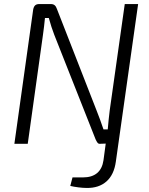

<svg xmlns="http://www.w3.org/2000/svg" viewBox="-20 -710 738 948"><path d="M662 -690 552 88Q543 153 505.5 186Q468 219 408 218Q390 218 366.5 215Q343 212 327 208L338 166H389Q434 166 459.5 144.5Q485 123 491 81L502 -1L474 0Q466 1 461 -6Q456 -13 452 -22L248 -538Q241 -556 234 -577.5Q227 -599 221 -621H202Q200 -600 197.5 -579Q195 -558 192 -537L117 0H51L144 -664Q147 -678 154 -684Q161 -690 174 -690H231Q243 -690 250 -684Q257 -678 261 -666L457 -164Q465 -144 474 -119.5Q483 -95 491 -71H512Q514 -95 516.5 -119.5Q519 -144 522 -167L596 -690Z"/></svg>

Font: Exo 2 Light
Style: Italic
Weight: 300
Italic angle: -8°
Designer: Natanael Gama
Foundry: Natanael Gama
Version: Version 2.010